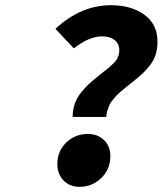

<svg xmlns="http://www.w3.org/2000/svg" viewBox="-20 -702 640 734"><path d="M257.8 -254.9Q257.8 -281.7 265.6 -304.7Q273.4 -327.6 289.3 -347.4Q305.2 -367.2 318.4 -379.4Q331.5 -391.6 353 -409.2Q360.8 -415.5 375.5 -427Q390.1 -438.5 396.2 -443.6Q402.3 -448.7 412.1 -458Q421.9 -467.3 425.8 -473.9Q429.7 -480.5 432.9 -490Q436 -499.5 436 -509.8Q436 -535.2 418 -549.1Q399.9 -563 370.1 -563Q320.8 -563 262.2 -517.1L191.9 -591.8Q289.1 -682.1 404.8 -682.1Q481 -682.1 531.5 -645.8Q582 -609.4 582 -543Q582 -515.6 575 -493.2Q567.9 -470.7 552.7 -451.7Q537.6 -432.6 525.1 -421.1Q512.7 -409.7 491.2 -392.1Q487.3 -388.7 473.4 -377.9Q459.5 -367.2 454.6 -363Q449.7 -358.9 438 -348.6Q426.3 -338.4 421.4 -332.5Q416.5 -326.7 408.4 -316.4Q400.4 -306.2 397 -297.6Q393.6 -289.1 390.1 -277.8Q386.7 -266.6 386.2 -254.9ZM284.2 12.2Q246.6 12.2 222.9 -12.2Q199.2 -36.6 199.2 -75.2Q199.2 -124.5 233.4 -157.2Q267.6 -189.9 315.9 -189.9Q354 -189.9 377.9 -166.3Q401.9 -142.6 401.9 -105Q401.9 -55.2 367.2 -21.5Q332.5 12.2 284.2 12.2Z"/></svg>

Font: Office Code Pro Bold Italic
Style: Regular
Weight: 700
Italic angle: -9°
Designer: Nathan Rutzky & Paul D. Hunt
Foundry: Adobe Systems Incorporated
Version: Version 1.004;PS 001.004;hotconv 1.0.70;makeotf.lib2.5.58329